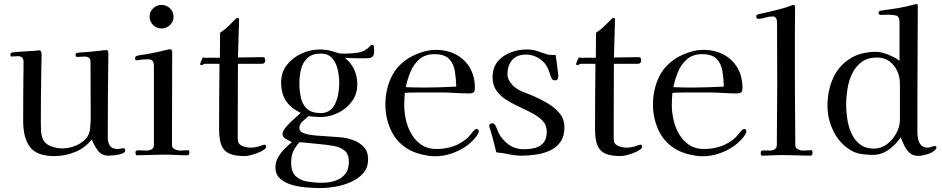

<svg xmlns="http://www.w3.org/2000/svg" viewBox="-20 -792 4796 978"><path d="M618 -27Q618 -15 600.5 -9Q583 -3 562 -1Q541 1 532 1Q498 1 478 -26Q458 -53 448 -82Q414 -39 363 -18Q312 3 257 3Q167 3 132.5 -43.5Q98 -90 98 -175Q98 -250 98.5 -325.5Q99 -401 100 -476Q100 -506 71 -506Q63 -506 55 -505Q47 -504 39 -504Q36 -504 34.5 -507.5Q33 -511 33 -513Q33 -524 43 -525Q78 -529 113.5 -530.5Q149 -532 184 -536Q192 -528 192 -516Q192 -491 191 -465Q190 -439 190 -413Q189 -352 188.5 -290.5Q188 -229 188 -167Q188 -148 189 -126.5Q190 -105 197 -87Q208 -59 238.5 -47.5Q269 -36 297 -36Q328 -36 359.5 -47.5Q391 -59 413.5 -81.5Q436 -104 439 -138Q441 -155 441.5 -172.5Q442 -190 442 -207L441 -479Q441 -492 432.5 -498Q424 -504 413 -504Q403 -504 393.5 -503Q384 -502 374 -502Q365 -502 365 -512Q365 -522 374 -523Q386 -525 399 -525.5Q412 -526 425 -527L494 -534Q501 -535 508.5 -536Q516 -537 523 -537Q528 -537 530 -531.5Q532 -526 532 -523Q529 -306 529 -90Q529 -65 540.5 -49Q552 -33 579 -33Q587 -33 593.5 -35Q600 -37 607 -37Q618 -37 618 -27Z M945 -15Q945 -10 942 -5.5Q939 -1 934 -1Q906 -1 878.5 -2.5Q851 -4 822 -4H795Q765 -4 735.5 -2.5Q706 -1 677 -1Q673 -1 671.5 -6Q670 -11 670 -14Q670 -19 671 -21.5Q672 -24 677 -25Q682 -27 688.5 -26.5Q695 -26 701 -26Q708 -26 714 -25.5Q720 -25 727 -25Q741 -25 752.5 -31.5Q764 -38 764 -54V-454Q764 -471 758 -480.5Q752 -490 733 -490Q719 -490 704.5 -488.5Q690 -487 676 -485Q668 -485 668 -494Q668 -504 676 -507Q688 -511 701.5 -512.5Q715 -514 727 -516Q755 -521 783 -527Q811 -533 838 -540Q841 -541 846 -541Q857 -541 857 -529Q857 -411 856.5 -292Q856 -173 856 -54Q856 -38 870.5 -31.5Q885 -25 898 -25Q908 -25 918.5 -26Q929 -27 939 -27Q943 -27 944 -22Q945 -17 945 -15ZM864 -707Q864 -682 846 -664.5Q828 -647 803 -647Q778 -647 760 -664.5Q742 -682 742 -707Q742 -732 760 -749.5Q778 -767 803 -767Q828 -767 846 -749.5Q864 -732 864 -707Z M1336 -46Q1336 -37 1322.5 -28Q1309 -19 1290 -12Q1271 -5 1253.5 -1Q1236 3 1228 3Q1176 3 1147.5 -10Q1119 -23 1107.5 -53Q1096 -83 1096 -134Q1096 -217 1096.5 -300.5Q1097 -384 1098 -467H1026Q1019 -467 1014.5 -463.5Q1010 -460 1005 -460Q1000 -460 1000 -467Q1000 -471 1005.5 -483Q1011 -495 1013 -499Q1016 -498 1022 -498H1100L1101 -625Q1124 -640 1143 -658.5Q1162 -677 1181 -696Q1183 -698 1185 -699.5Q1187 -701 1189 -701Q1198 -701 1198 -694L1192 -499Q1224 -499 1255.5 -500Q1287 -501 1318 -501Q1331 -501 1331 -486Q1331 -467 1314 -467H1192Q1192 -391 1191.5 -314.5Q1191 -238 1191 -161V-84Q1191 -59 1212 -49.5Q1233 -40 1253 -40Q1281 -40 1308 -49Q1311 -51 1317 -53Q1323 -55 1326 -55Q1336 -55 1336 -46Z M1757 32Q1757 -8 1734.5 -25.5Q1712 -43 1680 -48.5Q1648 -54 1618 -57L1506 -68Q1484 -44 1473.5 -20.5Q1463 3 1463 36Q1463 84 1486.5 105.5Q1510 127 1546 133Q1582 139 1619 139Q1655 139 1686.5 129Q1718 119 1737.5 95.5Q1757 72 1757 32ZM1708 -368Q1708 -399 1701 -434Q1694 -469 1673.5 -494Q1653 -519 1614 -519Q1570 -519 1546 -496.5Q1522 -474 1513.5 -439.5Q1505 -405 1505 -368Q1505 -329 1512.5 -294.5Q1520 -260 1543.5 -238Q1567 -216 1614 -216Q1643 -216 1661.5 -231Q1680 -246 1690 -269.5Q1700 -293 1704 -319Q1708 -345 1708 -368ZM1886 -532Q1886 -511 1877.5 -503.5Q1869 -496 1855.5 -495.5Q1842 -495 1827 -495Q1805 -495 1782.5 -495.5Q1760 -496 1737 -497Q1769 -472 1784.5 -437Q1800 -402 1800 -362Q1800 -313 1772.5 -275.5Q1745 -238 1702 -217Q1659 -196 1613 -196Q1597 -196 1582 -197.5Q1567 -199 1551 -200Q1538 -188 1521.5 -174Q1505 -160 1505 -140Q1505 -124 1520.5 -116.5Q1536 -109 1555 -106Q1574 -103 1585 -102L1712 -93Q1746 -90 1778.5 -78.5Q1811 -67 1833 -43.5Q1855 -20 1855 20Q1855 62 1830.5 90Q1806 118 1767.5 135Q1729 152 1688 159Q1647 166 1614 166Q1588 166 1549 163.5Q1510 161 1472 151Q1434 141 1408.5 119.5Q1383 98 1383 61Q1383 34 1396 10.5Q1409 -13 1428.5 -33Q1448 -53 1467 -68Q1456 -73 1437.5 -83.5Q1419 -94 1419 -108Q1419 -125 1437.5 -146Q1456 -167 1478 -186.5Q1500 -206 1512 -217Q1461 -241 1436.5 -278.5Q1412 -316 1412 -372Q1412 -424 1441.5 -461.5Q1471 -499 1516.5 -519.5Q1562 -540 1609 -540Q1626 -540 1643 -537.5Q1660 -535 1676 -530Q1684 -528 1693.5 -524.5Q1703 -521 1711 -520Q1718 -519 1724.5 -519Q1731 -519 1738 -519Q1774 -519 1807 -524.5Q1840 -530 1866 -558Q1872 -564 1876 -564Q1884 -564 1885 -550.5Q1886 -537 1886 -532Z M2304 -351Q2303 -392 2297 -429.5Q2291 -467 2268 -491.5Q2245 -516 2193 -516Q2146 -516 2116.5 -490.5Q2087 -465 2071 -426.5Q2055 -388 2047 -348Q2072 -347 2096 -346.5Q2120 -346 2144 -346Q2184 -346 2224 -347.5Q2264 -349 2304 -351ZM2419 -122Q2419 -117 2417 -116Q2414 -106 2402.5 -92Q2391 -78 2377 -65.5Q2363 -53 2354 -47Q2321 -24 2279.5 -10Q2238 4 2197 4Q2163 4 2121.5 -7Q2080 -18 2051 -37Q1995 -74 1969 -134Q1943 -194 1943 -259Q1943 -333 1972 -396Q2001 -459 2065 -498Q2094 -515 2130 -526.5Q2166 -538 2199 -538Q2258 -538 2303 -514Q2348 -490 2373.5 -446.5Q2399 -403 2399 -343Q2399 -326 2391.5 -321Q2384 -316 2369 -316Q2349 -316 2329 -317Q2309 -318 2289 -319Q2261 -321 2233.5 -321Q2206 -321 2178 -321Q2144 -321 2110 -321Q2076 -321 2042 -319Q2041 -303 2040 -288Q2039 -273 2039 -257Q2039 -220 2048 -180.5Q2057 -141 2077 -107.5Q2097 -74 2128 -53.5Q2159 -33 2203 -33Q2248 -33 2289 -47Q2330 -61 2364 -92Q2373 -101 2380.5 -111.5Q2388 -122 2397 -130Q2402 -135 2408 -135Q2413 -135 2416 -131Q2419 -127 2419 -122Z M2855 -143Q2855 -98 2835 -69.5Q2815 -41 2783 -26Q2751 -11 2713 -5Q2675 1 2639 1Q2606 1 2573.5 -6Q2541 -13 2508 -16Q2501 -43 2494.5 -70Q2488 -97 2480 -123Q2479 -126 2475.5 -137Q2472 -148 2472 -149Q2472 -157 2477 -160.5Q2482 -164 2489 -164Q2496 -164 2499 -159Q2505 -152 2509.5 -140Q2514 -128 2518 -119Q2526 -103 2532 -94.5Q2538 -86 2551 -73Q2590 -32 2648 -32Q2680 -32 2706.5 -39Q2733 -46 2749 -65.5Q2765 -85 2765 -122Q2765 -154 2745 -175.5Q2725 -197 2693.5 -214Q2662 -231 2627 -247Q2592 -263 2560.5 -282.5Q2529 -302 2509 -330Q2489 -358 2489 -398Q2489 -447 2514.5 -478Q2540 -509 2580 -524.5Q2620 -540 2663 -540Q2691 -540 2713.5 -533Q2736 -526 2761 -517Q2769 -514 2777 -513Q2785 -512 2793 -512Q2798 -512 2802 -512Q2806 -512 2810 -513Q2813 -495 2815.5 -476.5Q2818 -458 2820 -439Q2821 -432 2822.5 -422.5Q2824 -413 2824 -405Q2824 -398 2821 -390.5Q2818 -383 2809 -383Q2802 -383 2797.5 -384.5Q2793 -386 2790 -393Q2785 -403 2781.5 -414.5Q2778 -426 2774 -436Q2761 -471 2729 -492.5Q2697 -514 2660 -514Q2613 -514 2589 -486.5Q2565 -459 2565 -413Q2565 -397 2573.5 -382Q2582 -367 2593 -356Q2614 -336 2642.5 -325Q2671 -314 2697 -303Q2731 -288 2767.5 -267Q2804 -246 2829.5 -216Q2855 -186 2855 -143Z M3251 -46Q3251 -37 3237.5 -28Q3224 -19 3205 -12Q3186 -5 3168.5 -1Q3151 3 3143 3Q3091 3 3062.5 -10Q3034 -23 3022.5 -53Q3011 -83 3011 -134Q3011 -217 3011.5 -300.5Q3012 -384 3013 -467H2941Q2934 -467 2929.5 -463.5Q2925 -460 2920 -460Q2915 -460 2915 -467Q2915 -471 2920.5 -483Q2926 -495 2928 -499Q2931 -498 2937 -498H3015L3016 -625Q3039 -640 3058 -658.5Q3077 -677 3096 -696Q3098 -698 3100 -699.5Q3102 -701 3104 -701Q3113 -701 3113 -694L3107 -499Q3139 -499 3170.5 -500Q3202 -501 3233 -501Q3246 -501 3246 -486Q3246 -467 3229 -467H3107Q3107 -391 3106.5 -314.5Q3106 -238 3106 -161V-84Q3106 -59 3127 -49.5Q3148 -40 3168 -40Q3196 -40 3223 -49Q3226 -51 3232 -53Q3238 -55 3241 -55Q3251 -55 3251 -46Z M3667 -351Q3666 -392 3660 -429.5Q3654 -467 3631 -491.5Q3608 -516 3556 -516Q3509 -516 3479.5 -490.5Q3450 -465 3434 -426.5Q3418 -388 3410 -348Q3435 -347 3459 -346.5Q3483 -346 3507 -346Q3547 -346 3587 -347.5Q3627 -349 3667 -351ZM3782 -122Q3782 -117 3780 -116Q3777 -106 3765.5 -92Q3754 -78 3740 -65.5Q3726 -53 3717 -47Q3684 -24 3642.5 -10Q3601 4 3560 4Q3526 4 3484.5 -7Q3443 -18 3414 -37Q3358 -74 3332 -134Q3306 -194 3306 -259Q3306 -333 3335 -396Q3364 -459 3428 -498Q3457 -515 3493 -526.5Q3529 -538 3562 -538Q3621 -538 3666 -514Q3711 -490 3736.5 -446.5Q3762 -403 3762 -343Q3762 -326 3754.5 -321Q3747 -316 3732 -316Q3712 -316 3692 -317Q3672 -318 3652 -319Q3624 -321 3596.5 -321Q3569 -321 3541 -321Q3507 -321 3473 -321Q3439 -321 3405 -319Q3404 -303 3403 -288Q3402 -273 3402 -257Q3402 -220 3411 -180.5Q3420 -141 3440 -107.5Q3460 -74 3491 -53.5Q3522 -33 3566 -33Q3611 -33 3652 -47Q3693 -61 3727 -92Q3736 -101 3743.5 -111.5Q3751 -122 3760 -130Q3765 -135 3771 -135Q3776 -135 3779 -131Q3782 -127 3782 -122Z M4119 -13Q4119 -8 4116.5 -3.5Q4114 1 4108 1Q4077 1 4045 -0.5Q4013 -2 3981 -2H3946Q3925 -2 3904 -0.5Q3883 1 3862 1Q3858 1 3856.5 -2.5Q3855 -6 3855 -9Q3855 -12 3855 -15Q3855 -18 3856 -21Q3858 -25 3867.5 -25.5Q3877 -26 3887.5 -25.5Q3898 -25 3901 -25Q3915 -25 3926 -31.5Q3937 -38 3937 -54Q3937 -131 3938 -207.5Q3939 -284 3939 -360Q3939 -438 3938.5 -516.5Q3938 -595 3938 -673Q3938 -680 3937 -688.5Q3936 -697 3931 -702Q3927 -707 3923 -707.5Q3919 -708 3913 -708Q3895 -708 3877.5 -702Q3860 -696 3843 -696Q3832 -696 3832 -709Q3832 -717 3844.5 -720Q3857 -723 3864 -724Q3899 -732 3940 -742Q3981 -752 4014 -765Q4016 -765 4018 -766Q4020 -767 4021 -767Q4027 -767 4028.5 -763Q4030 -759 4030 -754Q4030 -726 4029.5 -698.5Q4029 -671 4029 -643V-363Q4029 -286 4030 -208.5Q4031 -131 4031 -54Q4031 -38 4044.5 -31.5Q4058 -25 4071 -25Q4082 -25 4092 -26Q4102 -27 4112 -27Q4117 -27 4118 -21.5Q4119 -16 4119 -13Z M4564 -367Q4564 -401 4550 -431Q4536 -461 4510 -480Q4484 -499 4447 -499Q4399 -499 4368.5 -476Q4338 -453 4320.5 -416.5Q4303 -380 4296.5 -338Q4290 -296 4290 -258Q4290 -224 4296 -185Q4302 -146 4317.5 -112Q4333 -78 4361 -56.5Q4389 -35 4432 -35Q4468 -35 4498 -57.5Q4528 -80 4546 -114Q4564 -148 4564 -181ZM4750 -40Q4750 -35 4745 -30Q4740 -25 4736 -22Q4723 -12 4698.5 -5Q4674 2 4657 2Q4631 2 4614 -13Q4597 -28 4586.5 -50Q4576 -72 4568 -93Q4546 -58 4508 -30.5Q4470 -3 4427 -3Q4398 -3 4367.5 -7.5Q4337 -12 4311 -28Q4254 -64 4224.5 -125.5Q4195 -187 4195 -252Q4195 -330 4223 -392.5Q4251 -455 4306.5 -491.5Q4362 -528 4444 -528Q4462 -528 4484 -521Q4506 -514 4527.5 -503.5Q4549 -493 4562 -482V-676Q4562 -708 4545.5 -712.5Q4529 -717 4502 -717Q4493 -717 4484 -716.5Q4475 -716 4466 -716Q4462 -716 4458.5 -719Q4455 -722 4455 -726Q4455 -733 4460 -735Q4462 -737 4464.5 -737Q4467 -737 4470 -738Q4491 -742 4512.5 -744.5Q4534 -747 4556 -751Q4578 -755 4599 -759.5Q4620 -764 4641 -770Q4642 -770 4644.5 -771Q4647 -772 4648 -772Q4653 -772 4654 -768Q4655 -764 4655 -760Q4655 -636 4654 -513Q4653 -390 4653 -266V-117Q4653 -100 4657 -82Q4661 -64 4672.5 -52Q4684 -40 4705 -40Q4715 -40 4724 -44Q4733 -48 4743 -48Q4750 -48 4750 -40Z"/></svg>

Font: Kaisei Tokumin
Style: Regular
Weight: 400
Designer: Font-Kai, 金井和夫
Foundry: KAZUO KANAI
Version: Version 5.003